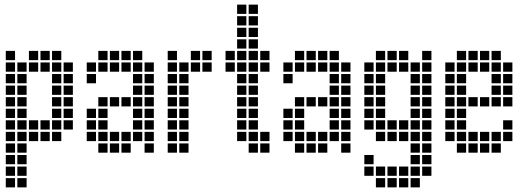

<svg xmlns="http://www.w3.org/2000/svg" viewBox="-20 -665 2290 830"><path d="M5 5V45H45V5ZM5 55V95H45V55ZM5 105V145H45V105ZM55 105V145H95V105ZM55 55V95H95V55ZM55 5V45H95V5ZM5 -45V-5H45V-45ZM5 -95V-55H45V-95ZM5 -145V-105H45V-145ZM5 -195V-155H45V-195ZM5 -245V-205H45V-245ZM5 -295V-255H45V-295ZM5 -345V-305H45V-345ZM5 -395V-355H45V-395ZM5 -445V-405H45V-445ZM55 -395V-355H95V-395ZM55 -345V-305H95V-345ZM55 -295V-255H95V-295ZM55 -245V-205H95V-245ZM55 -195V-155H95V-195ZM55 -145V-105H95V-145ZM55 -95V-55H95V-95ZM55 -45V-5H95V-45ZM105 -95V-55H145V-95ZM155 -95V-55H195V-95ZM205 -95V-55H245V-95ZM255 -145V-105H295V-145ZM205 -145V-105H245V-145ZM155 -145V-105H195V-145ZM105 -145V-105H145V-145ZM255 -195V-155H295V-195ZM255 -245V-205H295V-245ZM255 -295V-255H295V-295ZM255 -345V-305H295V-345ZM255 -395V-355H295V-395ZM205 -445V-405H245V-445ZM205 -395V-355H245V-395ZM205 -345V-305H245V-345ZM205 -295V-255H245V-295ZM205 -245V-205H245V-245ZM205 -195V-155H245V-195ZM155 -445V-405H195V-445ZM105 -445V-405H145V-445ZM155 -395V-355H195V-395ZM105 -395V-355H145V-395Z M355 -95V-55H395V-95ZM355 -145V-105H395V-145ZM355 -195V-155H395V-195ZM405 -245V-205H445V-245ZM405 -195V-155H445V-195ZM405 -145V-105H445V-145ZM405 -95V-55H445V-95ZM405 -45V-5H445V-45ZM455 -95V-55H495V-95ZM505 -95V-55H545V-95ZM505 -45V-5H545V-45ZM455 -45V-5H495V-45ZM555 -95V-55H595V-95ZM555 -145V-105H595V-145ZM555 -195V-155H595V-195ZM555 -245V-205H595V-245ZM555 -295V-255H595V-295ZM605 -45V-5H645V-45ZM605 -95V-55H645V-95ZM605 -145V-105H645V-145ZM605 -195V-155H645V-195ZM605 -245V-205H645V-245ZM605 -295V-255H645V-295ZM555 -345V-305H595V-345ZM555 -395V-355H595V-395ZM605 -395V-355H645V-395ZM605 -345V-305H645V-345ZM555 -445V-405H595V-445ZM505 -445V-405H545V-445ZM455 -445V-405H495V-445ZM405 -445V-405H445V-445ZM355 -395V-355H395V-395ZM455 -245V-205H495V-245ZM505 -245V-205H545V-245ZM355 -345V-305H395V-345ZM405 -395V-355H445V-395ZM455 -395V-355H495V-395ZM505 -395V-355H545V-395Z M705 -445V-405H745V-445ZM705 -395V-355H745V-395ZM705 -345V-305H745V-345ZM705 -295V-255H745V-295ZM705 -245V-205H745V-245ZM705 -195V-155H745V-195ZM705 -145V-105H745V-145ZM705 -95V-55H745V-95ZM705 -45V-5H745V-45ZM755 -395V-355H795V-395ZM755 -345V-305H795V-345ZM755 -295V-255H795V-295ZM755 -245V-205H795V-245ZM755 -195V-155H795V-195ZM755 -145V-105H795V-145ZM755 -95V-55H795V-95ZM755 -45V-5H795V-45ZM805 -445V-405H845V-445ZM855 -445V-405H895V-445ZM855 -395V-355H895V-395ZM805 -395V-355H845V-395Z M1005 -645V-605H1045V-645ZM1005 -595V-555H1045V-595ZM1005 -545V-505H1045V-545ZM1005 -495V-455H1045V-495ZM1005 -445V-405H1045V-445ZM1005 -395V-355H1045V-395ZM1005 -345V-305H1045V-345ZM1005 -295V-255H1045V-295ZM1005 -245V-205H1045V-245ZM1005 -195V-155H1045V-195ZM1005 -145V-105H1045V-145ZM1005 -95V-55H1045V-95ZM1055 -45V-5H1095V-45ZM1055 -95V-55H1095V-95ZM1055 -145V-105H1095V-145ZM1055 -195V-155H1095V-195ZM1055 -245V-205H1095V-245ZM1055 -295V-255H1095V-295ZM1055 -345V-305H1095V-345ZM1055 -395V-355H1095V-395ZM1055 -445V-405H1095V-445ZM1055 -495V-455H1095V-495ZM1055 -545V-505H1095V-545ZM1055 -595V-555H1095V-595ZM1055 -645V-605H1095V-645ZM955 -445V-405H995V-445ZM1105 -445V-405H1145V-445ZM1105 -95V-55H1145V-95ZM1105 -45V-5H1145V-45ZM955 -395V-355H995V-395ZM1105 -395V-355H1145V-395Z M1205 -95V-55H1245V-95ZM1205 -145V-105H1245V-145ZM1205 -195V-155H1245V-195ZM1255 -245V-205H1295V-245ZM1255 -195V-155H1295V-195ZM1255 -145V-105H1295V-145ZM1255 -95V-55H1295V-95ZM1255 -45V-5H1295V-45ZM1305 -95V-55H1345V-95ZM1355 -95V-55H1395V-95ZM1355 -45V-5H1395V-45ZM1305 -45V-5H1345V-45ZM1405 -95V-55H1445V-95ZM1405 -145V-105H1445V-145ZM1405 -195V-155H1445V-195ZM1405 -245V-205H1445V-245ZM1405 -295V-255H1445V-295ZM1455 -45V-5H1495V-45ZM1455 -95V-55H1495V-95ZM1455 -145V-105H1495V-145ZM1455 -195V-155H1495V-195ZM1455 -245V-205H1495V-245ZM1455 -295V-255H1495V-295ZM1405 -345V-305H1445V-345ZM1405 -395V-355H1445V-395ZM1455 -395V-355H1495V-395ZM1455 -345V-305H1495V-345ZM1405 -445V-405H1445V-445ZM1355 -445V-405H1395V-445ZM1305 -445V-405H1345V-445ZM1255 -445V-405H1295V-445ZM1205 -395V-355H1245V-395ZM1305 -245V-205H1345V-245ZM1355 -245V-205H1395V-245ZM1205 -345V-305H1245V-345ZM1255 -395V-355H1295V-395ZM1305 -395V-355H1345V-395ZM1355 -395V-355H1395V-395Z M1555 -395V-355H1595V-395ZM1555 -345V-305H1595V-345ZM1555 -295V-255H1595V-295ZM1555 -245V-205H1595V-245ZM1555 -195V-155H1595V-195ZM1555 -145V-105H1595V-145ZM1605 -95V-55H1645V-95ZM1605 -145V-105H1645V-145ZM1605 -195V-155H1645V-195ZM1605 -245V-205H1645V-245ZM1605 -295V-255H1645V-295ZM1605 -345V-305H1645V-345ZM1605 -395V-355H1645V-395ZM1605 -445V-405H1645V-445ZM1655 -145V-105H1695V-145ZM1705 -145V-105H1745V-145ZM1705 -95V-55H1745V-95ZM1655 -95V-55H1695V-95ZM1755 -395V-355H1795V-395ZM1755 -345V-305H1795V-345ZM1755 -295V-255H1795V-295ZM1755 -245V-205H1795V-245ZM1755 -195V-155H1795V-195ZM1755 -145V-105H1795V-145ZM1755 -95V-55H1795V-95ZM1805 -445V-405H1845V-445ZM1805 -395V-355H1845V-395ZM1805 -345V-305H1845V-345ZM1805 -295V-255H1845V-295ZM1805 -245V-205H1845V-245ZM1805 -195V-155H1845V-195ZM1805 -145V-105H1845V-145ZM1655 -445V-405H1695V-445ZM1705 -445V-405H1745V-445ZM1805 -95V-55H1845V-95ZM1805 -45V-5H1845V-45ZM1755 -45V-5H1795V-45ZM1755 5V45H1795V5ZM1755 55V95H1795V55ZM1805 55V95H1845V55ZM1805 5V45H1845V5ZM1705 55V95H1745V55ZM1655 55V95H1695V55ZM1605 55V95H1645V55ZM1555 55V95H1595V55ZM1555 5V45H1595V5ZM1605 105V145H1645V105ZM1655 105V145H1695V105ZM1705 105V145H1745V105ZM1755 105V145H1795V105ZM1655 -395V-355H1695V-395ZM1705 -395V-355H1745V-395Z M1955 -45V-5H1995V-45ZM2005 -45V-5H2045V-45ZM2055 -45V-5H2095V-45ZM2105 -45V-5H2145V-45ZM1905 -95V-55H1945V-95ZM1955 -95V-55H1995V-95ZM2005 -95V-55H2045V-95ZM2055 -95V-55H2095V-95ZM2105 -95V-55H2145V-95ZM2155 -95V-55H2195V-95ZM1955 -445V-405H1995V-445ZM2005 -445V-405H2045V-445ZM2055 -445V-405H2095V-445ZM2105 -445V-405H2145V-445ZM1905 -395V-355H1945V-395ZM1905 -345V-305H1945V-345ZM1905 -295V-255H1945V-295ZM1905 -245V-205H1945V-245ZM1905 -195V-155H1945V-195ZM1905 -145V-105H1945V-145ZM1955 -395V-355H1995V-395ZM1955 -345V-305H1995V-345ZM1955 -295V-255H1995V-295ZM1955 -245V-205H1995V-245ZM1955 -195V-155H1995V-195ZM1955 -145V-105H1995V-145ZM2005 -245V-205H2045V-245ZM2055 -245V-205H2095V-245ZM2105 -245V-205H2145V-245ZM2155 -245V-205H2195V-245ZM2105 -395V-355H2145V-395ZM2105 -345V-305H2145V-345ZM2105 -295V-255H2145V-295ZM2155 -395V-355H2195V-395ZM2155 -345V-305H2195V-345ZM2155 -295V-255H2195V-295ZM2155 -145V-105H2195V-145ZM2055 -395V-355H2095V-395ZM2005 -395V-355H2045V-395Z"/></svg>

Font: Nose Transport 13 Square
Style: Regular
Weight: 400
Designer: Nico Rohrbach
Foundry: Nose
Version: Version 1.400;Glyphs 3.2.3 (3260)